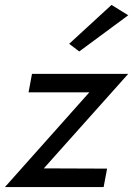

<svg xmlns="http://www.w3.org/2000/svg" viewBox="-35 -760 541 780"><path d="M486 -698 287 -551 246 -582 418 -740ZM328 -385H81L95 -460H486L143 -76L400 -75L386 0H-15Z"/></svg>

Font: Jost*
Style: Italic
Weight: 400
Italic angle: -10°
Version: Version 3.7